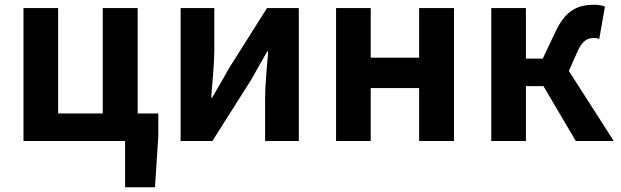

<svg xmlns="http://www.w3.org/2000/svg" viewBox="-20 -594 2616 809"><path d="M560 -116V-560H413V-116H225V-560H79V0H507V195H633L647 -20V-116Z M741 0H875L1039 -259C1057 -292 1087 -344 1106 -377H1110C1104 -307 1097 -233 1097 -176V0H1239V-560H1105L941 -300C924 -267 893 -216 874 -183H870C875 -252 883 -327 883 -383V-560H741Z M1396 0H1542V-223H1746V0H1893V-560H1746V-351H1542V-560H1396Z M2377 -295 2411 -372C2434 -426 2457 -434 2485 -434C2493 -434 2499 -432 2505 -430L2529 -566C2517 -571 2502 -574 2487 -574C2412 -574 2362 -551 2318 -455L2267 -347H2196V-560H2050V0H2196V-231H2270L2406 0H2566Z"/></svg>

Font: Noto Sans CJK KR Bold
Style: Regular
Weight: 700
Designer: Ryoko NISHIZUKA (kana & ideographs); Paul D. Hunt (Latin, Greek & Cyrillic); Wenlong ZHANG (bopomofo); Sandoll Communica
Foundry: Adobe Systems Incorporated
Version: Version 1.004;PS 1.004;hotconv 1.0.82;makeotf.lib2.5.63406